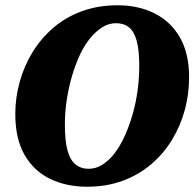

<svg xmlns="http://www.w3.org/2000/svg" viewBox="-20 -690 744 728"><path d="M310 18Q232 18 170.5 -11.5Q109 -41 73.5 -102Q38 -163 38 -258Q38 -319 54.5 -379Q71 -439 103 -491.5Q135 -544 182 -584.5Q229 -625 290.5 -647.5Q352 -670 426 -670Q505 -670 566.5 -639Q628 -608 662.5 -547.5Q697 -487 697 -397Q697 -333 680.5 -272.5Q664 -212 632 -159.5Q600 -107 553 -67Q506 -27 445 -4.5Q384 18 310 18ZM316 -50Q344 -50 369 -66Q394 -82 415 -109.5Q436 -137 453 -174.5Q470 -212 482.5 -255.5Q495 -299 501.5 -345.5Q508 -392 508 -439Q508 -499 498.5 -534.5Q489 -570 469.5 -586Q450 -602 420 -602Q392 -602 367.5 -586.5Q343 -571 321 -544Q299 -517 282 -480Q265 -443 252.5 -400Q240 -357 233 -310.5Q226 -264 226 -218Q226 -156 236 -119.5Q246 -83 266.5 -66.5Q287 -50 316 -50Z"/></svg>

Font: Source Serif 4 Black
Style: Italic
Weight: 900
Italic angle: -12°
Designer: Frank Grießhammer
Foundry: Adobe Systems Incorporated
Version: Version 4.004;hotconv 1.0.116;makeotfexe 2.5.65601